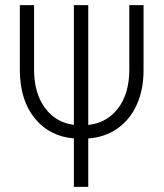

<svg xmlns="http://www.w3.org/2000/svg" viewBox="-20 -731 643 751"><path d="M325.2 -242.2Q398.9 -250.5 442.4 -308.1Q485.8 -365.7 485.8 -459.5V-710.9H541.5V-456.5Q541.5 -379.9 514.6 -320.8Q487.8 -261.7 438.5 -227.8Q389.2 -193.8 325.2 -189.5V0H269V-189.5Q172.9 -197.8 115.5 -268.8Q58.1 -339.8 57.6 -456.5V-710.9H113.3V-452.6Q114.7 -364.3 156.7 -307.9Q198.7 -251.5 269 -242.7V-710.9H325.2Z"/></svg>

Font: Roboto Condensed Light
Style: Regular
Weight: 300
Designer: Google
Version: Version 2.134; 2016